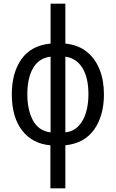

<svg xmlns="http://www.w3.org/2000/svg" viewBox="-20 -780 626 1040"><path d="M334 -760V-544Q403 -537 449.5 -500Q496 -463 519.5 -403.5Q543 -344 543 -269Q543 -154 490.5 -79Q438 -4 334 7V240H253V7Q156 -1 100 -73Q44 -145 44 -269Q44 -386 96.5 -460Q149 -534 254 -544V-760ZM254 -473Q192 -466 160 -412.5Q128 -359 128 -269Q128 -185 158.5 -128Q189 -71 254 -63ZM334 -473V-63Q377 -68 404.5 -96.5Q432 -125 445.5 -169.5Q459 -214 459 -269Q459 -359 426.5 -412Q394 -465 334 -473Z"/></svg>

Font: Avrile Sans Condensed
Style: Regular
Weight: 400
Width: 3
Designer: Monotype Design Team
Foundry: Monotype Imaging Inc.
Version: Version 2.001;September 10, 2019;FontCreator 11.5.0.2425 64-